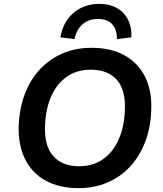

<svg xmlns="http://www.w3.org/2000/svg" viewBox="-20 -962 844 992"><path d="M385 10Q286 10 214.5 -29.5Q143 -69 107.5 -144Q72 -219 77 -322Q82 -410 110.5 -482Q139 -554 188.5 -606Q238 -658 304.5 -686.5Q371 -715 453 -715Q554 -715 624.5 -675.5Q695 -636 731 -562Q767 -488 761 -384Q757 -296 728 -223.5Q699 -151 650 -99Q601 -47 534 -18.5Q467 10 385 10ZM388 -103Q460 -103 511.5 -139Q563 -175 592 -239Q621 -303 625 -388Q631 -495 584.5 -548.5Q538 -602 449 -602Q378 -602 326.5 -566.5Q275 -531 246 -467.5Q217 -404 213 -318Q207 -211 254 -157Q301 -103 388 -103ZM365 -760 292 -769Q306 -850 360.5 -896Q415 -942 494 -942Q546 -942 583.5 -921Q621 -900 641 -861Q661 -822 659 -769L584 -760Q585 -809 560 -836.5Q535 -864 486 -864Q438 -864 406.5 -836.5Q375 -809 365 -760Z"/></svg>

Font: Nunito Sans 10pt
Style: Bold Italic
Weight: 700
Italic angle: -9°
Designer: Vernon Adams
Foundry: Vernon Adams
Version: Version 3.101;gftools[0.9.27]